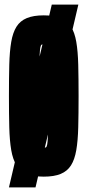

<svg xmlns="http://www.w3.org/2000/svg" viewBox="-20 -763 382 838"><path d="M19 55 206 -743H322L135 55ZM171 8Q126 8 97 -4Q68 -16 52 -41.5Q36 -67 29 -108Q22 -149 20.5 -207.5Q19 -266 19 -344Q19 -422 20.5 -480.5Q22 -539 29 -580Q36 -621 52 -646.5Q68 -672 97 -684Q126 -696 171 -696Q216 -696 245 -684Q274 -672 290 -646.5Q306 -621 313 -580Q320 -539 321.5 -480.5Q323 -422 323 -344Q323 -266 321.5 -207.5Q320 -149 313 -108Q306 -67 290 -41.5Q274 -16 245 -4Q216 8 171 8ZM171 -118Q177 -118 180.5 -120Q184 -122 186 -132.5Q188 -143 189 -167Q190 -191 190 -234Q190 -277 190 -344Q190 -411 190 -454Q190 -497 189 -521Q188 -545 186 -555.5Q184 -566 180.5 -568Q177 -570 171 -570Q165 -570 161.5 -568Q158 -566 156 -555.5Q154 -545 153 -521Q152 -497 152 -454.5Q152 -412 152 -344Q152 -277 152 -234Q152 -191 153 -167Q154 -143 156 -132.5Q158 -122 161.5 -120Q165 -118 171 -118Z"/></svg>

Font: Saira UltraCondensed Black
Style: Regular
Weight: 900
Width: 1
Designer: Hector Gatti with collaboration of the Omnibus-Type team
Foundry: Omnibus-Type
Version: Version 1.101